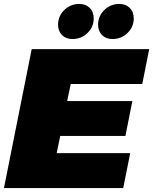

<svg xmlns="http://www.w3.org/2000/svg" viewBox="-25 -949 773 969"><path d="M693 -525H332L314 -439H643L608 -263H279L261 -176H632L597 0H-5L135 -701H728ZM448 -856Q448 -813 416.5 -782.5Q385 -752 341 -752Q308 -752 288 -772Q268 -792 268 -824Q268 -868 299.5 -898.5Q331 -929 375 -929Q408 -929 428 -909Q448 -889 448 -856ZM650 -856Q650 -813 618.5 -782.5Q587 -752 543 -752Q510 -752 490 -772Q470 -792 470 -824Q470 -868 501.5 -898.5Q533 -929 577 -929Q610 -929 630 -909Q650 -889 650 -856Z"/></svg>

Font: Gontserrat Black
Style: Italic
Weight: 900
Italic angle: -11.3°
Designer: Julieta Ulanovsky
Foundry: Julieta Ulanovsky
Version: Version 6.001